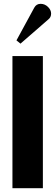

<svg xmlns="http://www.w3.org/2000/svg" viewBox="-20 -983 289 1003"><path d="M204 -690V0H45V-690ZM233 -882 87 -755 66 -772 159 -943Q170 -963 192 -963Q214 -963 230.5 -947Q247 -931 247 -912Q247 -893 233 -882Z"/></svg>

Font: Trochut
Style: Bold
Weight: 700
Designer: Andreu Balius
Foundry: Andreu Balius
Version: Version 1.001